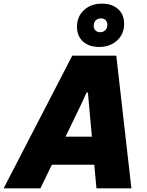

<svg xmlns="http://www.w3.org/2000/svg" viewBox="-65 -1035 809 1055"><path d="M332 -729H574L657 0H465L453 -130H220L157 0H-45ZM440 -284 425 -449 418 -527H411L375 -449L295 -284ZM358 -888Q358 -944 396.5 -979.5Q435 -1015 495 -1015Q551 -1015 584 -985Q617 -955 617 -904Q617 -848 578.5 -812.5Q540 -777 480 -777Q424 -777 391 -807Q358 -837 358 -888ZM525 -898Q525 -914 515.5 -924Q506 -934 490 -934Q472 -934 461 -923Q450 -912 450 -892Q450 -877 460 -867.5Q470 -858 485 -858Q502 -858 513 -868.5Q524 -879 525 -898Z"/></svg>

Font: Mona Sans Black
Style: Italic
Weight: 900
Italic angle: -11.7°
Designer: Deni Anggara
Foundry: GitHub
Version: Version 2.000